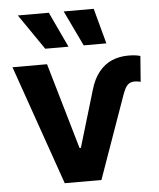

<svg xmlns="http://www.w3.org/2000/svg" viewBox="-53 -802 703 848"><g transform="rotate(-5 298.0 -378.0)"><path d="M167.5 -530.3 278.3 -149.2H284.2L358.5 -398.1Q372.8 -448.4 398.2 -479.1Q423.6 -509.9 456.3 -523.5Q489.1 -537.1 527.9 -537.1Q561.4 -537.1 581.4 -530.7L572.6 -416.3Q572.6 -416.3 571.9 -416.8Q571.1 -417.3 570.7 -417.3Q560 -420.5 546.2 -420.5Q530.4 -420.5 520.4 -413.5Q510.4 -406.4 503.3 -392.8Q496.2 -379.2 486.5 -350.3L362.3 0H199.7L14.3 -530.3ZM57.8 -756.1H195.1L268.7 -599.2H165.6ZM261.1 -756.1H394.2L436.6 -599.2H336.1Z"/></g></svg>

Font: WEMIX Pretendard Variable
Style: Regular
Weight: 400
Designer: Base glyphs from Inter by Rasmus Andersson; Hangeul glyphs from Noto Sans CJK(Source Han Sans) by Jang Soo-young and Kan
Foundry: Kil Hyung-jin
Version: Version 1.000;Glyphs 3.2 (3208)